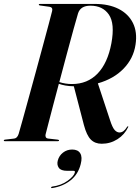

<svg xmlns="http://www.w3.org/2000/svg" viewBox="-32 -720 715 979"><path d="M621.5 -72Q603.5 -33.5 567 -10.2Q530.5 13 486.5 13Q452.5 13 431.2 -8.2Q410 -29.5 396 -82L344.5 -280Q319.5 -280.5 301 -284Q282.5 -287.5 268 -292.5Q253 -235.5 239.2 -184Q225.5 -132.5 215.5 -93.2Q205.5 -54 200.5 -35Q198.5 -27 201.5 -20.8Q204.5 -14.5 214 -13.5L262 -8Q269 -7 269 -4Q269 0 263 0H-7Q-12.5 0 -12.5 -3.5Q-12.5 -7.5 -6.5 -8L40.5 -13.5Q56 -15.5 63 -37Q69.5 -59 83 -107.5Q96.5 -156 114 -219.8Q131.5 -283.5 150.2 -352Q169 -420.5 186 -484Q203 -547.5 216 -595.5Q229 -643.5 234 -664.5Q238 -683 219.5 -685.5L172.5 -692Q166 -692.5 166 -696.5Q166 -700 172 -700H451.5Q522.5 -700 572.5 -674.8Q622.5 -649.5 645.8 -602.8Q669 -556 659 -492Q648.5 -422 598.2 -370Q548 -318 467 -295L529 -107.5Q541 -70 552.5 -57.2Q564 -44.5 577.5 -44.5Q598.5 -44.5 615.5 -72.5Q618.5 -77 621 -76Q623 -75.5 621.5 -72ZM366 -652Q358.5 -627 343.2 -571.8Q328 -516.5 308.8 -445.2Q289.5 -374 270.5 -301.5Q301.5 -291.5 335 -291.5Q414 -291.5 465.5 -344.8Q517 -398 536 -499.5Q554.5 -600 523.2 -645.5Q492 -691 429 -691Q378.5 -691 366 -652ZM311 151Q278.5 151 267.8 135.5Q257 120 262.5 99Q269 74 289.2 58.2Q309.5 42.5 336 42.5Q365.5 42.5 377.2 61.8Q389 81 379.5 117Q366.5 169 327.5 199.8Q288.5 230.5 234 239Q228.5 240 228.5 236.5Q229 232.5 233.5 231.5Q280 225.5 312.5 202Q345 178.5 349.5 160Q352 151 343.5 151Z"/></svg>

Font: Fraunces 144pt SemiBold
Style: Italic
Weight: 600
Italic angle: -16°
Version: Version 1.000;[0bf87f6ff]